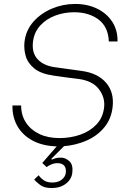

<svg xmlns="http://www.w3.org/2000/svg" viewBox="-20 -731 640 972"><path d="M176 156Q183 168 200 180.5Q217 193 244 193Q274 193 292 179Q310 165 313 145Q316 119 304.5 107Q293 95 271 95Q255 95 239.5 101.5Q224 108 216 115L194 94L267 10Q197 8 146.5 -18.5Q96 -45 69 -91Q42 -137 43 -197H87Q87 -148 111 -111Q135 -74 178.5 -53Q222 -32 281 -32Q337 -32 386 -49Q435 -66 468 -100.5Q501 -135 507 -187Q513 -236 481.5 -278.5Q450 -321 380 -331Q348 -335 316.5 -339Q285 -343 253 -348Q187 -357 153.5 -384.5Q120 -412 110 -448Q100 -484 104 -519Q111 -578 149 -621Q187 -664 243 -687.5Q299 -711 360 -711Q423 -711 472 -687Q521 -663 548.5 -620.5Q576 -578 575 -521H531Q528 -595 479 -632Q430 -669 355 -669Q305 -669 259.5 -652Q214 -635 183.5 -601.5Q153 -568 147 -520Q140 -463 171.5 -430Q203 -397 263 -390Q292 -386 328 -381Q364 -376 393 -372Q475 -361 517 -312Q559 -263 550 -188Q543 -128 507.5 -85.5Q472 -43 418.5 -19.5Q365 4 304 9L240 73L242 77Q251 73 261.5 70Q272 67 289 67Q311 67 331 85Q351 103 346 144Q342 177 313.5 199Q285 221 241 221Q204 221 183.5 205.5Q163 190 153 178Z"/></svg>

Font: Haskoy ExtraLight
Style: Italic
Weight: 200
Designer: Ertekin Erdin
Foundry: Ertekin Erdin
Version: Version 2.000; ttfautohint (v1.8.4.7-5d5b)